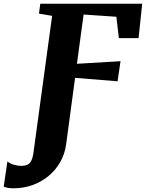

<svg xmlns="http://www.w3.org/2000/svg" viewBox="-129 -763 788 1037"><path d="M-57 254Q-74 254 -88.2 251.2Q-102.5 248.5 -109 245L-89 109Q-74.5 121 -53.5 127Q-32.5 133 -14 133Q4.5 133 17.8 127.2Q31 121.5 39.5 105.8Q48 90 52 59.5L152.5 -677.5L81.5 -689.5L88.5 -743H639L619.5 -557H513L499.5 -672.5L322.5 -684.5L286.5 -418.5L522 -432.5L506 -324L276.5 -342.5L228.5 14.5Q221.5 68 196.5 112Q171.5 156 133 187.8Q94.5 219.5 46 236.8Q-2.5 254 -57 254Z"/></svg>

Font: Merriweather Light 18pt Black
Style: Italic
Weight: 900
Italic angle: -7.8°
Version: Version 2.101